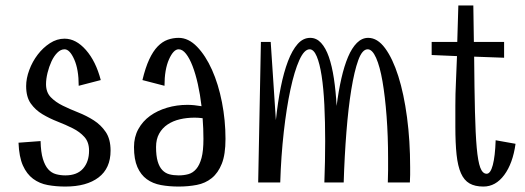

<svg xmlns="http://www.w3.org/2000/svg" viewBox="-20 -670 1928 705"><path d="M149 -361Q149 -331 166.5 -313Q184 -295 210.5 -282Q237 -269 267.5 -257Q298 -245 324.5 -228Q351 -211 368.5 -185Q386 -159 386 -117Q386 -52 342 -18.5Q298 15 220 15Q186 15 155.5 9.5Q125 4 101.5 -13.5Q78 -31 64 -62.5Q50 -94 48 -146L129 -152Q130 -111 137.5 -86.5Q145 -62 157 -48.5Q169 -35 185.5 -30.5Q202 -26 220 -26Q263 -26 285 -51Q307 -76 307 -117Q307 -148 290 -167Q273 -186 247 -199Q221 -212 191.5 -223.5Q162 -235 136 -250.5Q110 -266 93 -290Q76 -314 76 -354Q76 -382 87.5 -413Q99 -444 118.5 -469.5Q138 -495 163.5 -511.5Q189 -528 217 -528Q259 -528 295.5 -486.5Q332 -445 350 -376L269 -355Q269 -415 252.5 -452Q236 -489 217 -489Q203 -489 190.5 -476.5Q178 -464 169 -444.5Q160 -425 154.5 -402.5Q149 -380 149 -361Z M636 -531Q672 -531 703.5 -498.5Q735 -466 758.5 -413.5Q782 -361 795 -294.5Q808 -228 808 -160Q808 -103 794.5 -69Q781 -35 757.5 -16Q734 3 702.5 9Q671 15 636 15Q601 15 571 9.5Q541 4 519 -12Q497 -28 484.5 -56.5Q472 -85 472 -130Q472 -167 488 -196Q504 -225 531 -244.5Q558 -264 593.5 -274.5Q629 -285 668 -285Q692 -285 720 -280Q715 -323 706.5 -361Q698 -399 687 -427.5Q676 -456 663 -472.5Q650 -489 636 -489Q617 -489 600.5 -452Q584 -415 584 -355L503 -376Q514 -422 528 -452Q542 -482 559 -499.5Q576 -517 595.5 -524Q615 -531 636 -531ZM727 -160Q727 -198 724 -236Q716 -237 709 -237.5Q702 -238 695 -238Q666 -238 640.5 -232Q615 -226 595.5 -213Q576 -200 564.5 -179.5Q553 -159 553 -130Q553 -98 559 -77.5Q565 -57 576 -45.5Q587 -34 602 -30Q617 -26 636 -26Q655 -26 671.5 -30.5Q688 -35 700.5 -49.5Q713 -64 720 -90Q727 -116 727 -160Z M1330 -489Q1310 -489 1295.5 -449Q1281 -409 1270 -341.5Q1259 -274 1252 -185.5Q1245 -97 1242 0H1171Q1174 -78 1174 -152Q1174 -223 1171 -284.5Q1168 -346 1161 -391.5Q1154 -437 1143 -463Q1132 -489 1117 -489Q1097 -489 1079 -449Q1061 -409 1046.5 -341.5Q1032 -274 1022 -185.5Q1012 -97 1009 0H928L938 -516H974L993 -229Q1000 -295 1011 -350Q1022 -405 1037.5 -445.5Q1053 -486 1073 -508.5Q1093 -531 1119 -531Q1142 -531 1159 -512.5Q1176 -494 1187.5 -461Q1199 -428 1206 -382Q1213 -336 1216 -281Q1223 -336 1233.5 -382Q1244 -428 1258 -461Q1272 -494 1290.5 -512.5Q1309 -531 1332 -531Q1366 -531 1394 -493Q1422 -455 1442.5 -390.5Q1463 -326 1474.5 -239.5Q1486 -153 1486 -56Q1486 -42 1486 -28Q1486 -14 1485 0H1404Q1405 -23 1405 -44.5Q1405 -66 1405 -88Q1405 -170 1399.5 -243Q1394 -316 1384.5 -371Q1375 -426 1361 -457.5Q1347 -489 1330 -489Z M1755 15Q1724 15 1704 3.5Q1684 -8 1672.5 -34Q1661 -60 1656.5 -102Q1652 -144 1652 -205Q1652 -221 1652 -241Q1652 -261 1652 -282.5Q1652 -304 1652.5 -325Q1653 -346 1654 -365L1658 -464L1565 -468V-516H1659L1663 -650H1718L1720 -516H1831V-458L1721 -462Q1722 -342 1724 -260Q1726 -178 1730.5 -127.5Q1735 -77 1743.5 -54.5Q1752 -32 1767 -32Q1781 -32 1789.5 -64Q1798 -96 1800 -155L1873 -142Q1863 -70 1831.5 -27.5Q1800 15 1755 15Z"/></svg>

Font: Combo
Style: Regular
Weight: 400
Designer: Eduardo Rodriguez Tunni
Foundry: Eduardo Rodriguez Tunni
Version: Version 1.001